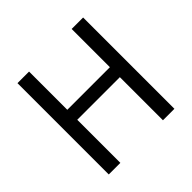

<svg xmlns="http://www.w3.org/2000/svg" viewBox="-181 -911 1090 1090"><g transform="rotate(-45 364.0 -366.5)"><path d="M100 -733H193V-426H535V-733H627V0H535V-346H193V0H100Z"/></g></svg>

Font: Source Han Sans K Regular
Style: Regular
Weight: 400
Designer: Ryoko NISHIZUKA  (kana & ideographs); Paul D. Hunt (Latin, Greek & Cyrillic); Wenlong ZHANG  (bopomofo); Sandoll Communi
Foundry: Adobe Systems Incorporated
Version: Version 1.00 July 18, 2014, initial release